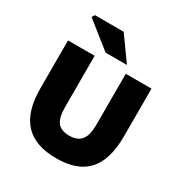

<svg xmlns="http://www.w3.org/2000/svg" viewBox="-214 -1111 1228 1287"><g transform="rotate(30 400.0 -467.5)"><path d="M77 -340V-711H283V-316Q283 -233 311 -197.5Q339 -162 402 -162Q465 -162 494.5 -198Q524 -234 524 -316V-711H723V-340Q723 -161 644.5 -74Q566 13 402 13Q238 13 157.5 -74.5Q77 -162 77 -340ZM135 -926 148 -948H371L501 -766H336Z"/></g></svg>

Font: Nebula Sans Black
Style: Regular
Weight: 900
Designer: Paul D. Hunt for Adobe (as Source Sans)
Foundry: Nebula Entertainment & Broadcasting LLC
Version: Version 1.010